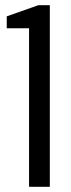

<svg xmlns="http://www.w3.org/2000/svg" viewBox="-20 -720 275 740"><path d="M172 -700V0H92V-611H6V-657L128 -700Z"/></svg>

Font: Pathway Gothic One
Style: Regular
Weight: 400
Version: Version 1.003; ttfautohint (v1.8.4.7-5d5b);gftools[0.9.26]